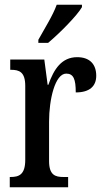

<svg xmlns="http://www.w3.org/2000/svg" viewBox="-20 -786 437 806"><path d="M141 -619V-606H182C232 -648 304 -721 324 -756V-766H218C202 -721 168 -668 141 -619ZM21 0H266V-43H246C212 -43 186 -51 186 -110V-276C186 -368 211 -477 258 -477C289 -477 298 -453 298 -398C356 -398 384 -424 384 -468C384 -515 358 -546 304 -546C239 -546 206 -496 183 -430H180L166 -536H23V-493H26C61 -493 86 -484 86 -425V-115C86 -52 59 -43 24 -43H21Z"/></svg>

Font: Noto Serif Sinhala ExtraCondensed Medium
Style: Regular
Weight: 500
Width: 2
Designer: Jelle Bosma - Monotype Design Team
Foundry: Monotype Imaging Inc.
Version: Version 2.007